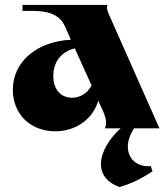

<svg xmlns="http://www.w3.org/2000/svg" viewBox="-20 -520 681 778"><path d="M405 0H469C421 43 389 98 389 145C389 184 411 219 465 238C496 228 537 215 598 174L591 153C535 158 498 123 498 74C498 52 506 27 523 0H626L422 -460C414 -477 412 -488 415 -500H71V-476H110C191 -476 225 -452 243 -414L267 -359C128 -352 32 -269 32 -156C32 -58 103 12 204 12C288 12 357 -38 378 -112L400 -64C411 -37 413 -19 405 0ZM196 -212C196 -270 229 -311 283 -324L351 -174C335 -143 306 -124 272 -124C226 -124 196 -158 196 -212Z"/></svg>

Font: Sinistre Bold
Style: Regular
Weight: 900
Designer: Jules Durand
Foundry: Collletttivo
Version: Version 69.420;Glyphs 3.2 (3217)